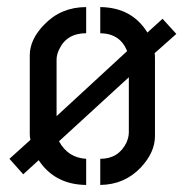

<svg xmlns="http://www.w3.org/2000/svg" viewBox="-20 -524 520 545"><path d="M6.8 -73.2 66.4 -127Q64.5 -134.8 64.5 -143.6V-367.2Q64.5 -412.1 105.5 -454.1Q153.3 -503.9 224.6 -503.9V-429.7Q168.9 -429.7 147.5 -382.8Q140.6 -368.2 140.6 -354.5V-194.3L340.8 -378.9Q321.3 -428.7 264.6 -429.7V-503.9Q354.5 -502.9 398.4 -431.6L441.4 -470.7L480.5 -427.7L418.9 -373Q419.9 -370.1 419.9 -359.4V-137.7Q419.9 -91.8 379.9 -48.8Q334 0 264.6 1V-73.2Q316.4 -73.2 338.9 -119.1Q345.7 -134.8 345.7 -148.4V-304.7L147.5 -123Q172.9 -76.2 224.6 -73.2V1Q135.7 0 89.8 -69.3L45.9 -29.3Z"/></svg>

Font: Post No Bills Colombo
Style: SemiBold
Weight: 700
Designer: Kosala Senevirathne, Siva Puranthara, Lasantha Premarathna, Tharique Azeez
Foundry: Mooniak
Version: Version 1.220 ; ttfautohint (v1.5)